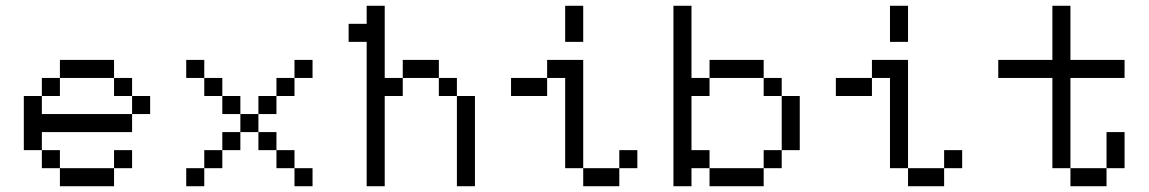

<svg xmlns="http://www.w3.org/2000/svg" viewBox="-20 -645 3978 665"><path d="M62.5 -312.5V-125H125V-187.5H437.5V-250H125V-312.5ZM125 -62.5H187.5V-125H125ZM125 -312.5H187.5V-375H125ZM187.5 0H375V-62.5H187.5ZM187.5 -375H375V-437.5H187.5ZM375 -62.5H437.5V-125H375ZM375 -312.5H437.5V-375H375ZM437.5 -250H500V-312.5H437.5Z M625 -375H687.5V-437.5H625ZM625 0H687.5V-62.5H625ZM687.5 -62.5H750V-125H687.5ZM687.5 -312.5H750V-375H687.5ZM750 -125H812.5V-187.5H750ZM750 -250H812.5V-312.5H750ZM812.5 -187.5H875V-250H812.5ZM875 -125H937.5V-187.5H875ZM875 -250H937.5V-312.5H875ZM937.5 -62.5H1000V-125H937.5ZM937.5 -312.5H1000V-375H937.5ZM1000 0H1062.5V-62.5H1000ZM1000 -375H1062.5V-437.5H1000Z M1187.5 -500H1250V0H1312.5V-312.5H1375V-375H1312.5V-625H1250V-562.5H1187.5ZM1375 -375H1500V-437.5H1375ZM1500 -312.5H1562.5V-375H1500ZM1562.5 0H1625V-312.5H1562.5Z M2000 0H2125V-62.5H2000ZM1750 -312.5H1875V-375H1750ZM1875 -375H1937.5V-62.5H2000V-437.5H1875ZM1937.5 -500H2000V-625H1937.5ZM2125 -62.5H2187.5V-125H2125Z M2687.5 -312.5V-125H2750V-312.5ZM2312.5 0H2375V-62.5H2437.5V-125H2375V-312.5H2437.5V-375H2375V-625H2312.5ZM2437.5 0H2625V-62.5H2437.5ZM2437.5 -375H2625V-437.5H2437.5ZM2625 -62.5H2687.5V-125H2625ZM2625 -312.5H2687.5V-375H2625Z M3125 0H3250V-62.5H3125ZM2875 -312.5H3000V-375H2875ZM3000 -375H3062.5V-62.5H3125V-437.5H3000ZM3062.5 -500H3125V-625H3062.5ZM3250 -62.5H3312.5V-125H3250Z M3437.5 -375H3625V-62.5H3687.5V-375H3875V-437.5H3687.5V-625H3625V-437.5H3437.5ZM3687.5 0H3812.5V-62.5H3687.5ZM3812.5 -62.5H3875V-187.5H3812.5Z"/></svg>

Font: ChillMoonMono
Style: Regular
Weight: 400
Designer: Warren2060
Foundry: ChillType
Version: Version 1.000;Glyphs 3.1.1 (3135)